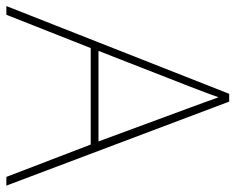

<svg xmlns="http://www.w3.org/2000/svg" viewBox="-90 -732 756 617"><g transform="rotate(90 288.5 -424.0)"><path d="M549 -66H577L307 -782H282L0 -66H28L135 -337H445ZM325 -660 435 -362H144L260 -659C270 -686 283 -718 293 -748C306 -711 317 -683 325 -660Z"/></g></svg>

Font: Noto Sans Malayalam UI Thin
Style: Regular
Weight: 100
Designer: Jelle Bosma - Monotype Design Team
Foundry: Monotype Imaging Inc.
Version: Version 2.104